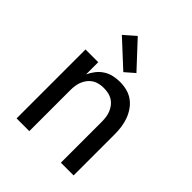

<svg xmlns="http://www.w3.org/2000/svg" viewBox="-212 -896 1024 1024"><g transform="rotate(45 300.0 -384.0)"><path d="M85 0V-520H181V-428Q191 -450 206.5 -470Q222 -490 243 -503.5Q264 -517 288.5 -522.5Q313 -528 337 -528Q364 -528 390 -521.5Q416 -515 437.5 -499.5Q459 -484 474.5 -461.5Q490 -439 499 -414Q508 -389 511.5 -363Q515 -337 515 -310V0H419V-310Q419 -327 416.5 -344Q414 -361 407.5 -376.5Q401 -392 390.5 -405.5Q380 -419 365.5 -428Q351 -437 334 -440.5Q317 -444 300 -444Q283 -444 266 -440.5Q249 -437 234.5 -428Q220 -419 209.5 -405.5Q199 -392 192.5 -376.5Q186 -361 183.5 -344Q181 -327 181 -310V0ZM313 -577 167 -712 231 -768 366 -623Z"/></g></svg>

Font: Iosevka Fixed Medium Extended
Style: Regular
Weight: 500
Width: 7
Monospace: yes
Designer: Belleve Invis
Foundry: Belleve Invis
Version: Version 24.1.1; ttfautohint (v1.8.4)